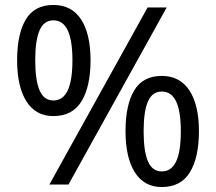

<svg xmlns="http://www.w3.org/2000/svg" viewBox="-20 -744 871 774"><path d="M195 -724Q269 -724 307 -665.5Q345 -607 345 -501Q345 -395 308.5 -335.5Q272 -276 195 -276Q124 -276 86.5 -335.5Q49 -395 49 -501Q49 -607 84 -665.5Q119 -724 195 -724ZM195 -662Q157 -662 139.5 -621.5Q122 -581 122 -501Q122 -421 139.5 -380Q157 -339 195 -339Q234 -339 253 -379.5Q272 -420 272 -501Q272 -581 253 -621.5Q234 -662 195 -662ZM652 -714 256 0H179L575 -714ZM632 -438Q705 -438 743.5 -379.5Q782 -321 782 -215Q782 -109 745.5 -49.5Q709 10 632 10Q561 10 523.5 -49.5Q486 -109 486 -215Q486 -321 521 -379.5Q556 -438 632 -438ZM632 -375Q594 -375 576.5 -335Q559 -295 559 -215Q559 -134 576.5 -93.5Q594 -53 632 -53Q671 -53 690 -93Q709 -133 709 -215Q709 -295 690 -335Q671 -375 632 -375Z"/></svg>

Font: ing115
Style: Regular
Weight: 400
Designer: Monotype Design Team
Foundry: Monotype Imaging Inc.
Version: Version 2.013